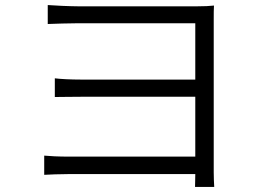

<svg xmlns="http://www.w3.org/2000/svg" viewBox="-20 -717 1040 760"><path d="M828 23C827 6 826 -14 826 -35V-639C826 -663 826 -682 827 -695C811 -693 788 -692 760 -692H290C260 -692 191 -695 169 -697V-622C190 -623 260 -625 290 -625H753V-402H301C261 -402 220 -404 197 -407V-333C220 -333 261 -334 303 -334H753V-97H254C211 -97 175 -99 155 -101V-25C175 -26 215 -28 255 -28H753C753 -6 752 11 752 23Z"/></svg>

Font: Genne Gothic Normal
Style: Regular
Weight: 350
Designer: Ryoko NISHIZUKA (kana & ideographs); Paul D. Hunt (Latin, Greek & Cyrillic); Wenlong ZHANG (bopomofo); Sandoll Communica
Foundry: Adobe Systems Incorporated
Version: Version 1.004;PS 1.004;hotconv 16.6.51;makeotf.lib2.5.65220